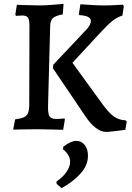

<svg xmlns="http://www.w3.org/2000/svg" viewBox="-20 -667 681 991"><path d="M95 -587Q85 -587 75.5 -586Q66 -585 63 -585L59 -591L67 -642Q81 -642 118 -640.5Q155 -639 188 -639Q215 -639 255 -642.5Q295 -646 308 -647L304 -593Q267 -586 253.5 -574Q240 -562 239 -534L228 -121Q227 -81 235.5 -67Q244 -53 269 -53Q285 -53 296.5 -54Q308 -55 312 -56L315 -51L306 3Q291 3 252 1.5Q213 0 174 0Q132 0 96 1Q60 2 48 2L58 -51Q89 -55 104 -62Q119 -69 125 -84.5Q131 -100 131 -129L132 -533Q132 -565 124.5 -576Q117 -587 95 -587ZM420 -508Q449 -537 449 -559Q449 -572 435 -579.5Q421 -587 390 -589L387 -594L395 -645Q408 -644 448 -641.5Q488 -639 512 -639Q544 -639 573.5 -640.5Q603 -642 614 -643L619 -635L612 -587Q584 -578 559.5 -558.5Q535 -539 490 -490L354 -343L507 -132Q541 -85 567.5 -66Q594 -47 628 -46L634 -40L627 3Q614 5 576 9.5Q538 14 529 14Q474 14 418 -71L253 -315L255 -333ZM272 282V269Q302 250 322 222Q342 194 342 169Q342 149 331.5 132Q321 115 305 104L307 90Q346 60 374 60Q400 60 417 81Q434 102 434 137Q434 187 394.5 230Q355 273 298 304Z"/></svg>

Font: Alegreya SC Medium
Style: Regular
Weight: 500
Designer: Juan Pablo del Peral
Foundry: Huerta Tipografica
Version: Version 2.007; ttfautohint (v1.6)